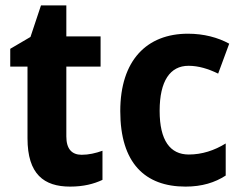

<svg xmlns="http://www.w3.org/2000/svg" viewBox="-20 -682 896 712"><path d="M283 -108C246 -108 226 -130 226 -176V-435H353V-547H226V-662H132L93 -545L18 -501V-435H82V-169C82 -36 143 10 240 10C290 10 328 0 360 -15V-123C335 -114 309 -108 283 -108Z M668 10C729 10 777 -5 817 -31V-150C775 -124 729 -109 680 -109C611 -109 572 -161 572 -271C572 -382 611 -438 679 -438C716 -438 752 -427 789 -409L830 -520C788 -543 736 -557 677 -557C524 -557 426 -458 426 -270C426 -77 518 10 668 10Z"/></svg>

Font: Noto Sans Thai Looped SemiCondensed
Style: Bold
Weight: 700
Width: 4
Designer: Sasikarn Vongin, Ben Mitchell
Foundry: The Fontpad Ltd
Version: Version 1.001